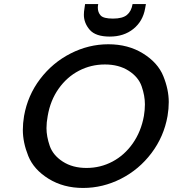

<svg xmlns="http://www.w3.org/2000/svg" viewBox="-20 -923 855 950"><path d="M698 -881Q687 -818 640 -780Q593 -742 523 -742Q453 -742 424 -775.5Q395 -809 395 -850Q395 -865 398 -882L401 -903H466Q464 -893 464 -885Q464 -862 478 -846.5Q492 -831 539 -831Q586 -831 608 -849Q630 -867 636 -903H702ZM391 7Q294 7 220.5 -38.5Q147 -84 120 -151Q93 -218 93 -280Q93 -313 99 -349Q117 -451 178.5 -532Q240 -613 329.5 -658.5Q419 -704 516 -704Q614 -704 687.5 -658.5Q761 -613 788 -546.5Q815 -480 815 -418Q815 -385 809 -349Q791 -247 729.5 -165.5Q668 -84 578.5 -38.5Q489 7 391 7ZM408 -92Q477 -92 536.5 -123.5Q596 -155 637 -213.5Q678 -272 692 -349Q697 -379 697 -407Q697 -449 681 -495.5Q665 -542 616.5 -573Q568 -604 499 -604Q430 -604 370.5 -573Q311 -542 270 -484Q229 -426 216 -349Q210 -317 210 -289Q210 -248 226 -201.5Q242 -155 290.5 -123.5Q339 -92 408 -92Z"/></svg>

Font: Fz Poppins Med
Style: Italic
Weight: 500
Italic angle: -10°
Designer: Ninad Kale (Devanagari), Jonny Pinhorn (Latin)
Foundry: Indian Type Foundry
Version: Vit hóa bi Vntype.Com & FontZin.Com